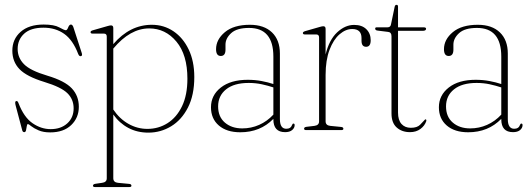

<svg xmlns="http://www.w3.org/2000/svg" viewBox="-20 -538 2194 794"><path d="M189.5 -4Q232 -4 258.2 -27.8Q284.5 -51.5 284.5 -90Q284.5 -127.5 258.5 -152.8Q232.5 -178 163.5 -199Q90 -221.5 60.5 -252.2Q31 -283 31 -328.5Q31 -376 65.2 -406.2Q99.5 -436.5 160.5 -436.5Q204 -436.5 225 -424.8Q246 -413 252.5 -413Q257.5 -413 262 -424.8Q266.5 -436.5 273.5 -436.5Q279 -436.5 283 -427L317.5 -320.5Q321.5 -309 316.5 -306.5Q308.5 -302.5 303.5 -314.5Q281.5 -372.5 245.5 -398Q209.5 -423.5 160 -423.5Q107 -423.5 80 -398.8Q53 -374 53 -335.5Q53 -299.5 79 -272.8Q105 -246 176 -225Q248 -203.5 277 -172.5Q306 -141.5 306 -96.5Q306 -51 274.5 -20.8Q243 9.5 187.5 9.5Q159 9.5 139.5 1Q120 -7.5 109.2 -16.2Q98.5 -25 95.5 -25Q92 -25 90.8 -16.5Q89.5 -8 87.8 0.2Q86 8.5 80.5 8.5Q74 8.5 72 1L45 -100.5Q40.5 -117 45.5 -119.5Q52.5 -123 56.5 -111.5Q79 -53 114.5 -28.5Q150 -4 189.5 -4Z M448.5 -422V-355.5Q517 -435.5 608 -435.5Q657.5 -435.5 697.2 -408.8Q737 -382 760.2 -333.5Q783.5 -285 783.5 -219.5Q783.5 -144.5 757.2 -93.2Q731 -42 687.8 -15.8Q644.5 10.5 593.5 10.5Q547.5 10.5 510.8 -9Q474 -28.5 448.5 -64.5V199Q448.5 216 467.5 218L514.5 222.5Q523.5 223.5 523.5 230Q523.5 235.5 515 235.5H372.5Q364.5 235.5 364.5 230Q364.5 223.5 375 222L402.5 218Q421.5 215.5 421.5 199.5V-386.5Q421.5 -399 410 -399H363Q354.5 -399 354.5 -405Q354.5 -410 363 -412.5L424 -430Q434 -433 439 -433Q448.5 -433 448.5 -422ZM597 -420.5Q518 -420.5 448.5 -337V-85Q474.5 -46.5 511.2 -25.8Q548 -5 589.5 -5Q635.5 -5 673 -28.8Q710.5 -52.5 732.8 -98.8Q755 -145 755 -212.5Q755 -311.5 709.5 -366Q664 -420.5 597 -420.5Z M852.5 -94.5Q852.5 -144 893.2 -176Q934 -208 1004.5 -208Q1034.5 -208 1061.2 -203Q1088 -198 1110.5 -190.5V-304Q1110.5 -422.5 1010 -422.5Q959.5 -422.5 936 -401Q912.5 -379.5 912.5 -353.5V-332.5Q912.5 -306.5 893 -306.5Q873.5 -306.5 873.5 -334.5Q873.5 -374.5 910 -405Q946.5 -435.5 1013.5 -435.5Q1072 -435.5 1104.8 -404Q1137.5 -372.5 1137.5 -316.5V-45.5Q1137.5 -5.5 1164 -5.5Q1182.5 -5.5 1188 -21.5Q1190 -27 1193.5 -27Q1198.5 -27 1198.5 -20.5Q1198.5 -9 1188.2 -0.2Q1178 8.5 1159 8.5Q1110.5 8.5 1110.5 -44.5V-46.5Q1056.5 9 973.5 9Q917.5 9 885 -19Q852.5 -47 852.5 -94.5ZM882 -98Q882 -55 910 -31Q938 -7 982 -7Q1018.5 -7 1051.5 -21.5Q1084.5 -36 1110.5 -64V-176.5Q1088 -184 1062.5 -189.5Q1037 -195 1008.5 -195Q948 -195 915 -168.5Q882 -142 882 -98Z M1326.5 -418.5V-312.5Q1341 -373 1374 -404Q1407 -435 1444.5 -435Q1477 -435 1495 -417.2Q1513 -399.5 1513 -371.5Q1513 -344.5 1494 -344.5Q1475 -344.5 1475 -369.5V-380.5Q1475 -418 1436.5 -418Q1409.5 -418 1384.2 -396.2Q1359 -374.5 1342.8 -332Q1326.5 -289.5 1326.5 -228V-36.5Q1326.5 -19.5 1345.5 -17.5L1391 -13Q1400 -12 1400 -5.5Q1400 0 1391.5 0H1246Q1237.5 0 1237.5 -6Q1237.5 -12 1247 -13.5L1280.5 -17.5Q1299.5 -20 1299.5 -36V-383Q1299.5 -395.5 1288 -395.5H1241Q1232.5 -395.5 1232.5 -401.5Q1232.5 -406 1241 -409L1302 -426.5Q1312 -429.5 1317 -429.5Q1326.5 -429.5 1326.5 -418.5Z M1585.5 -406 1541.5 -411.5Q1531.5 -412.5 1531.5 -420Q1531.5 -425 1538 -425H1582.5Q1595 -425 1597 -437.5L1612 -509.5Q1613.5 -518 1620 -518Q1626 -518 1626 -510.5V-425H1732Q1742 -425 1742 -419Q1742 -410.5 1727.5 -410.5H1626V-72.5Q1626 -41.5 1640.2 -25.5Q1654.5 -9.5 1679 -9.5Q1705 -9.5 1717.2 -22Q1729.5 -34.5 1738 -44Q1744 -46 1743 -37.5Q1736.5 -18 1718.8 -4.8Q1701 8.5 1675.5 8.5Q1642 8.5 1620.5 -10.8Q1599 -30 1599 -69V-388Q1599 -404.5 1585.5 -406Z M1795 -94.5Q1795 -144 1835.8 -176Q1876.5 -208 1947 -208Q1977 -208 2003.8 -203Q2030.5 -198 2053 -190.5V-304Q2053 -422.5 1952.5 -422.5Q1902 -422.5 1878.5 -401Q1855 -379.5 1855 -353.5V-332.5Q1855 -306.5 1835.5 -306.5Q1816 -306.5 1816 -334.5Q1816 -374.5 1852.5 -405Q1889 -435.5 1956 -435.5Q2014.5 -435.5 2047.2 -404Q2080 -372.5 2080 -316.5V-45.5Q2080 -5.5 2106.5 -5.5Q2125 -5.5 2130.5 -21.5Q2132.5 -27 2136 -27Q2141 -27 2141 -20.5Q2141 -9 2130.8 -0.2Q2120.5 8.5 2101.5 8.5Q2053 8.5 2053 -44.5V-46.5Q1999 9 1916 9Q1860 9 1827.5 -19Q1795 -47 1795 -94.5ZM1824.5 -98Q1824.5 -55 1852.5 -31Q1880.5 -7 1924.5 -7Q1961 -7 1994 -21.5Q2027 -36 2053 -64V-176.5Q2030.5 -184 2005 -189.5Q1979.5 -195 1951 -195Q1890.5 -195 1857.5 -168.5Q1824.5 -142 1824.5 -98Z"/></svg>

Font: Fraunces 144pt S050 Thin
Style: Regular
Weight: 100
Version: Version 1.000; ttfautohint (v1.8.3)